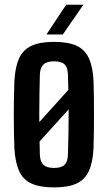

<svg xmlns="http://www.w3.org/2000/svg" viewBox="-20 -786 458 814"><path d="M67 -180 323.5 -464.5 358.5 -419 105 -139ZM209 8.5Q149 8.5 113.2 -8Q77.5 -24.5 61 -61Q44.5 -97.5 41 -157Q40 -185.5 39.2 -222.5Q38.5 -259.5 38.5 -299Q38.5 -338.5 39.2 -376Q40 -413.5 41 -443.5Q44.5 -502.5 61 -538.8Q77.5 -575 113.2 -591.8Q149 -608.5 209 -608.5Q270 -608.5 305.2 -591.8Q340.5 -575 357 -538.8Q373.5 -502.5 376.5 -443.5Q377.5 -414.5 378 -377.8Q378.5 -341 378.5 -301.2Q378.5 -261.5 378 -224.2Q377.5 -187 376.5 -157Q373.5 -98 357 -61.5Q340.5 -25 305.2 -8.2Q270 8.5 209 8.5ZM209 -74Q240.5 -74 254 -87.5Q267.5 -101 268 -131Q269.5 -175 270.2 -217Q271 -259 271 -300.5Q271 -342 270.2 -383.8Q269.5 -425.5 268 -469.5Q267.5 -499 254.2 -512.5Q241 -526 209 -526Q178 -526 164 -512.5Q150 -499 149 -469.5Q148 -425.5 147.2 -383.5Q146.5 -341.5 146.5 -300Q146.5 -258.5 147.2 -216.5Q148 -174.5 149 -131Q150 -101 164 -87.5Q178 -74 209 -74ZM177 -640 260.5 -766H333.5L246.5 -640Z"/></svg>

Font: Big Shoulders Display Thin
Style: Bold
Weight: 700
Version: Version 2.002